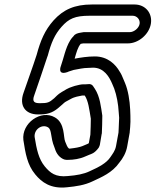

<svg xmlns="http://www.w3.org/2000/svg" viewBox="-20 -741 692 854"><path d="M394 -440C442 -440 466 -400 480 -366L488 -347C499 -317 506 -278 508 -242L510 -217C510 -202 508 -188 508 -170L507 -151L496 -91C492 -70 481 -57 471 -42C453 -15 420 2 378 21C353 33 321 39 282 42C227 48 203 28 179 -1C152 -34 143 -76 134 -132C131 -166 167 -190 193 -175C212 -164 203 -131 222 -86C228 -66 237 -46 260 -34C264 -32 270 -30 275 -30H283C306 -30 335 -34 359 -45L378 -53C385 -56 400 -58 419 -84C420 -85 423 -93 424 -96L432 -144C432 -145 433 -147 433 -148C434 -173 435 -198 435 -223V-227C429 -265 425 -311 402 -346L394 -358C390 -364 384 -367 377 -367C372 -367 364 -366 361 -366H351C342 -366 327 -363 313 -359L301 -355C284 -350 268 -340 255 -332C236 -321 228 -310 221 -304C199 -285 192 -282 158 -282C133 -282 121 -288 133 -319C152 -375 172 -431 191 -490L192 -492C208 -552 223 -587 254 -622C286 -658 313 -671 379 -671H570C589 -671 604 -654 601 -635C598 -616 576 -598 557 -598H356H352L340 -596C327 -594 314 -591 307 -580C305 -578 298 -571 292 -561C271 -527 263 -481 251 -448C251 -448 233 -405 279 -420C281 -421 283 -422 286 -423L308 -430C331 -434 351 -439 372 -439C379 -439 385 -440 394 -440ZM312 -480C320 -508 326 -531 339 -546C343 -547 346 -547 350 -548H549C596 -548 643 -588 651 -635C659 -683 626 -721 579 -721H388C313 -721 262 -699 218 -650C179 -606 160 -560 143 -497C125 -441 104 -385 85 -329C64 -272 92 -232 149 -232C157 -232 166 -232 175 -233C211 -236 232 -254 250 -270C263 -281 267 -286 273 -289C285 -295 299 -304 308 -307L321 -311C322 -311 336 -314 345 -316H354H357C373 -292 377 -255 384 -213C384 -192 383 -167 382 -142L375 -104C372 -102 368 -100 365 -99L346 -91C333 -86 317 -83 291 -80H287C279 -86 276 -97 270 -111C261 -131 270 -193 224 -219C162 -255 75 -193 84 -118C93 -60 101 -8 137 35C165 69 205 100 278 92C318 88 356 83 393 65C431 47 479 28 511 -18C526 -36 541 -61 546 -91L557 -152V-154L559 -176C560 -192 561 -205 560 -227L559 -254C557 -294 550 -339 536 -372L528 -391C524 -401 519 -413 512 -423C495 -453 460 -490 402 -490C370 -490 338 -485 312 -480Z"/></svg>

Font: Blanket
Style: BdOutlineObl
Weight: 700
Foundry: Cannot Into Space Fonts
Version: Version 0.9